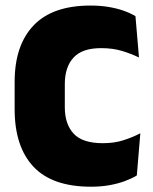

<svg xmlns="http://www.w3.org/2000/svg" viewBox="-20 -674 566 708"><path d="M315.5 14.5Q172.5 14.5 103.2 -59.5Q34 -133.5 34 -271V-372Q34 -507 103.8 -580.2Q173.5 -653.5 313.5 -653.5Q349.5 -653.5 379.8 -648.5Q410 -643.5 435 -634.8Q460 -626 479.5 -614.5L492.5 -462Q463.5 -476 429.8 -486.2Q396 -496.5 352.5 -496.5Q283 -496.5 251 -461.5Q219 -426.5 219 -364V-278.5Q219 -216.5 251.5 -181.2Q284 -146 359.5 -146Q401.5 -146 435 -156.8Q468.5 -167.5 497.5 -182.5L484.5 -27Q465.5 -15.5 439.8 -6Q414 3.5 383 9Q352 14.5 315.5 14.5Z"/></svg>

Font: Anek Latin ExtraBold
Style: Regular
Weight: 800
Designer: Yesha Goshar
Foundry: Ek Type
Version: Version 1.003